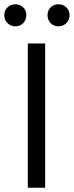

<svg xmlns="http://www.w3.org/2000/svg" viewBox="-47 -877 345 897"><path d="M61.5 -842.5Q76 -828 76 -806Q76 -784 61.5 -769Q47 -754 25 -754Q3 -754 -12 -769Q-27 -784 -27 -806Q-27 -828 -12 -842.5Q3 -857 25 -857Q47 -857 61.5 -842.5ZM263 -842.5Q278 -828 278 -806Q278 -784 263 -769Q248 -754 226 -754Q204 -754 189.5 -769Q175 -784 175 -806Q175 -828 189.5 -842.5Q204 -857 226 -857Q248 -857 263 -842.5ZM164 0H83V-674H164Z"/></svg>

Font: Hind Vadodara
Style: Regular
Weight: 400
Designer: Hitesh Malaviya
Foundry: Indian Type Foundry
Version: Version 0.702;PS 1.0;hotconv 1.0.81;makeotf.lib2.5.63406